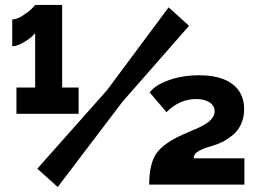

<svg xmlns="http://www.w3.org/2000/svg" viewBox="-20 -751 1049 781"><path d="M299.8 -395V-288.1H46.9V-395H123V-616.2Q110.8 -600.1 81.1 -581.5Q51.3 -563 29.8 -563V-671.9Q47.9 -671.9 71.3 -686.8Q94.7 -701.7 108.2 -714.8Q121.6 -728 123 -731H232.9V-395ZM131.8 -64.9 415 -383.8 666 -721.2 749 -646 478 -336.9 214.8 9.8ZM586.9 0Q586.9 -81.1 613.8 -123.3Q640.6 -165.5 720.2 -202.1Q730.5 -207 749.8 -215.1Q769 -223.1 781 -228.3Q793 -233.4 808.1 -241.9Q823.2 -250.5 832 -258.1Q840.8 -265.6 846.9 -275.9Q853 -286.1 853 -297.9Q853 -321.3 832 -334.7Q811 -348.1 777.8 -348.1Q710.4 -348.1 657.2 -294.9L588.9 -375Q611.3 -405.3 667 -425Q722.7 -444.8 790 -444.8Q878.4 -444.8 925.8 -408.7Q973.1 -372.6 973.1 -307.1Q973.1 -273.4 960.7 -246.3Q948.2 -219.2 927.5 -202.1Q906.7 -185.1 887.9 -175.3Q869.1 -165.5 848.1 -159.2Q827.1 -153.3 815.9 -149.2Q804.7 -145 792 -138.7Q779.3 -132.3 773.7 -124.8Q768.1 -117.2 768.1 -106.9H974.1V0Z"/></svg>

Font: Rawline Black
Style: Regular
Weight: 900
Designer: Matt McInerney, Pablo Impallari, Rodrigo Fuenzalida
Foundry: Matt McInerney, Pablo Impallari, Rodrigo Fuenzalida
Version: Version 4.020;PS 004.020;hotconv 1.0.88;makeotf.lib2.5.64775